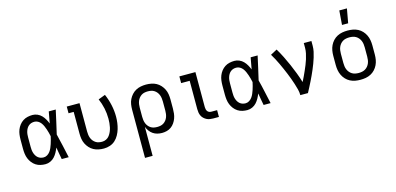

<svg xmlns="http://www.w3.org/2000/svg" viewBox="-82 -1281 4164 2021"><g transform="rotate(-15 2000.0 -270.0)"><path d="M267 8Q240 8 213 2Q186 -4 163 -19Q140 -34 123 -56Q106 -78 96 -103Q86 -128 82.5 -155.5Q79 -183 79 -210V-310Q79 -337 82.5 -364.5Q86 -392 96 -417Q106 -442 123 -464Q140 -486 163 -501Q186 -516 213 -522Q240 -528 267 -528Q294 -528 319.5 -517Q345 -506 364 -486.5Q383 -467 396.5 -443Q410 -419 420 -394Q426 -426 431.5 -457.5Q437 -489 443 -520H519Q504 -456 490.5 -391.5Q477 -327 461 -263Q478 -198 492 -132Q506 -66 521 0H445Q439 -32 433 -64.5Q427 -97 422 -129L421 -131Q411 -105 397.5 -80.5Q384 -56 365.5 -36Q347 -16 321 -4Q295 8 267 8ZM267 -66Q288 -66 306.5 -77.5Q325 -89 337.5 -106Q350 -123 358.5 -142.5Q367 -162 373.5 -182Q380 -202 385.5 -222.5Q391 -243 395 -263Q391 -283 385.5 -303Q380 -323 373.5 -342.5Q367 -362 358.5 -381Q350 -400 337.5 -416.5Q325 -433 306.5 -443.5Q288 -454 267 -454Q250 -454 234 -449Q218 -444 205 -433Q192 -422 183.5 -407.5Q175 -393 170 -376.5Q165 -360 163.5 -343.5Q162 -327 162 -310V-210Q162 -193 163.5 -176.5Q165 -160 170 -143.5Q175 -127 183.5 -112.5Q192 -98 205 -87Q218 -76 234 -71Q250 -66 267 -66Z M904 8Q875 8 846.5 2.5Q818 -3 793 -16.5Q768 -30 748.5 -51.5Q729 -73 716.5 -98.5Q704 -124 699.5 -152.5Q695 -181 695 -210V-447H639V-520H778V-210Q778 -192 780.5 -174Q783 -156 789.5 -139Q796 -122 807.5 -107.5Q819 -93 834.5 -83Q850 -73 868 -69.5Q886 -66 904 -66Q927 -66 948.5 -76.5Q970 -87 984 -106Q998 -125 1007 -146.5Q1016 -168 1021 -191Q1026 -214 1028 -237.5Q1030 -261 1030 -284Q1030 -341 1018 -397.5Q1006 -454 983 -506L1059 -535Q1085 -476 1099 -412Q1113 -348 1113 -284Q1113 -250 1108.5 -216.5Q1104 -183 1094.5 -151Q1085 -119 1068.5 -89Q1052 -59 1027.5 -36.5Q1003 -14 970.5 -3Q938 8 904 8Z M1295 215V-310Q1295 -339 1299.5 -367.5Q1304 -396 1316.5 -421.5Q1329 -447 1348.5 -468.5Q1368 -490 1393 -503.5Q1418 -517 1446.5 -522.5Q1475 -528 1504 -528Q1533 -528 1561.5 -522.5Q1590 -517 1615 -503.5Q1640 -490 1659.5 -468.5Q1679 -447 1691.5 -421.5Q1704 -396 1708.5 -367.5Q1713 -339 1713 -310V-210Q1713 -184 1710 -157.5Q1707 -131 1698 -106Q1689 -81 1673.5 -58.5Q1658 -36 1636.5 -20.5Q1615 -5 1589 1.5Q1563 8 1537 8Q1511 8 1485.5 1.5Q1460 -5 1439 -19.5Q1418 -34 1402.5 -55.5Q1387 -77 1378 -101V215ZM1504 -66Q1522 -66 1540 -69.5Q1558 -73 1573.5 -83Q1589 -93 1600.5 -107.5Q1612 -122 1618.5 -139Q1625 -156 1627.5 -174Q1630 -192 1630 -210V-310Q1630 -328 1627.5 -346Q1625 -364 1618.5 -381Q1612 -398 1600.5 -412.5Q1589 -427 1573.5 -437Q1558 -447 1540 -450.5Q1522 -454 1504 -454Q1486 -454 1468 -450.5Q1450 -447 1434.5 -437Q1419 -427 1407.5 -412.5Q1396 -398 1389.5 -381Q1383 -364 1380.5 -346Q1378 -328 1378 -310V-210Q1378 -192 1380.5 -174Q1383 -156 1389.5 -139Q1396 -122 1407.5 -107.5Q1419 -93 1434.5 -83Q1450 -73 1468 -69.5Q1486 -66 1504 -66Z M2158 0H2096Q2078 0 2059.5 -3Q2041 -6 2024.5 -14.5Q2008 -23 1994.5 -36Q1981 -49 1973 -65.5Q1965 -82 1962 -100.5Q1959 -119 1959 -138V-447H1866V-520H2041V-138Q2041 -126 2044 -114Q2047 -102 2054 -92.5Q2061 -83 2072.5 -78.5Q2084 -74 2096 -74H2158Z M2467 8Q2440 8 2413 2Q2386 -4 2363 -19Q2340 -34 2323 -56Q2306 -78 2296 -103Q2286 -128 2282.5 -155.5Q2279 -183 2279 -210V-310Q2279 -337 2282.5 -364.5Q2286 -392 2296 -417Q2306 -442 2323 -464Q2340 -486 2363 -501Q2386 -516 2413 -522Q2440 -528 2467 -528Q2494 -528 2519.5 -517Q2545 -506 2564 -486.5Q2583 -467 2596.5 -443Q2610 -419 2620 -394Q2626 -426 2631.5 -457.5Q2637 -489 2643 -520H2719Q2704 -456 2690.5 -391.5Q2677 -327 2661 -263Q2678 -198 2692 -132Q2706 -66 2721 0H2645Q2639 -32 2633 -64.5Q2627 -97 2622 -129L2621 -131Q2611 -105 2597.5 -80.5Q2584 -56 2565.5 -36Q2547 -16 2521 -4Q2495 8 2467 8ZM2467 -66Q2488 -66 2506.5 -77.5Q2525 -89 2537.5 -106Q2550 -123 2558.5 -142.5Q2567 -162 2573.5 -182Q2580 -202 2585.5 -222.5Q2591 -243 2595 -263Q2591 -283 2585.5 -303Q2580 -323 2573.5 -342.5Q2567 -362 2558.5 -381Q2550 -400 2537.5 -416.5Q2525 -433 2506.5 -443.5Q2488 -454 2467 -454Q2450 -454 2434 -449Q2418 -444 2405 -433Q2392 -422 2383.5 -407.5Q2375 -393 2370 -376.5Q2365 -360 2363.5 -343.5Q2362 -327 2362 -310V-210Q2362 -193 2363.5 -176.5Q2365 -160 2370 -143.5Q2375 -127 2383.5 -112.5Q2392 -98 2405 -87Q2418 -76 2434 -71Q2450 -66 2467 -66Z M3045 0Q3045 -33 3036.5 -65Q3028 -97 3018 -128.5Q3008 -160 2996.5 -191Q2985 -222 2972.5 -252.5Q2960 -283 2946.5 -313.5Q2933 -344 2919 -374Q2905 -404 2889.5 -433Q2874 -462 2857 -490L2928 -528Q2956 -481 2980.5 -432Q3005 -383 3027 -332.5Q3049 -282 3068.5 -231Q3088 -180 3104 -127Q3118 -154 3131 -181.5Q3144 -209 3156 -236.5Q3168 -264 3179.5 -292Q3191 -320 3200 -349Q3209 -378 3215.5 -408Q3222 -438 3222 -468V-520H3305V-468Q3305 -436 3298.5 -405.5Q3292 -375 3282.5 -344.5Q3273 -314 3262 -284.5Q3251 -255 3238.5 -226Q3226 -197 3213 -168.5Q3200 -140 3186 -112Q3172 -84 3157.5 -56Q3143 -28 3128 0Z M3700 8Q3671 8 3642.5 3Q3614 -2 3588 -15.5Q3562 -29 3542 -50.5Q3522 -72 3509.5 -98Q3497 -124 3492 -152.5Q3487 -181 3487 -210V-310Q3487 -339 3492 -367.5Q3497 -396 3509.5 -422Q3522 -448 3542 -469.5Q3562 -491 3588 -504.5Q3614 -518 3642.5 -523Q3671 -528 3700 -528Q3729 -528 3757.5 -523Q3786 -518 3812 -504.5Q3838 -491 3858 -469.5Q3878 -448 3890.5 -422Q3903 -396 3908 -367.5Q3913 -339 3913 -310V-210Q3913 -181 3908 -152.5Q3903 -124 3890.5 -98Q3878 -72 3858 -50.5Q3838 -29 3812 -15.5Q3786 -2 3757.5 3Q3729 8 3700 8ZM3700 -66Q3718 -66 3736.5 -69.5Q3755 -73 3771 -82.5Q3787 -92 3799 -106.5Q3811 -121 3818 -138Q3825 -155 3827.5 -173.5Q3830 -192 3830 -210V-310Q3830 -328 3827.5 -346.5Q3825 -365 3818 -382Q3811 -399 3799 -413.5Q3787 -428 3771 -437.5Q3755 -447 3736.5 -450.5Q3718 -454 3700 -454Q3682 -454 3663.5 -450.5Q3645 -447 3629 -437.5Q3613 -428 3601 -413.5Q3589 -399 3582 -382Q3575 -365 3572.5 -346.5Q3570 -328 3570 -310V-210Q3570 -192 3572.5 -173.5Q3575 -155 3582 -138Q3589 -121 3601 -106.5Q3613 -92 3629 -82.5Q3645 -73 3663.5 -69.5Q3682 -66 3700 -66ZM3660 -600 3672 -755H3755L3727 -600Z"/></g></svg>

Font: Iosevka Etoile
Style: Regular
Weight: 400
Designer: Belleve Invis
Foundry: Belleve Invis
Version: Version 33.2.4